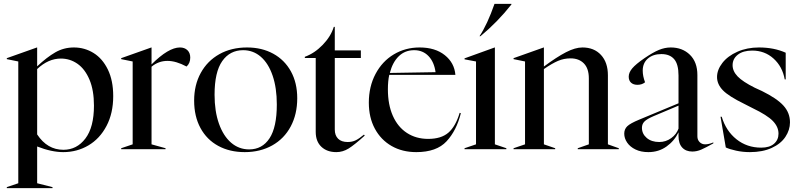

<svg xmlns="http://www.w3.org/2000/svg" viewBox="-20 -767 4107 987"><path d="M15 195 74 175V-451L15 -463V-468L170 -523H171V-426Q221 -473 264.5 -498Q308 -523 360 -523Q415 -523 461 -494.5Q507 -466 534.5 -409.5Q562 -353 562 -273Q562 -185 527.5 -119.5Q493 -54 434.5 -19.5Q376 15 305 15Q245 15 171 -14V175L250 195V200H15ZM306 3Q375 3 419 -55Q463 -113 463 -224Q463 -303 440 -357.5Q417 -412 378.5 -439Q340 -466 293 -466Q228 -466 171 -412V-76Q223 3 306 3Z M603 -5 662 -25V-451L603 -463V-468L758 -523H759V-436Q846 -523 905 -523Q929 -523 943.5 -509Q958 -495 958 -471Q958 -442 939 -425Q885 -454 841 -454Q795 -454 759 -424V-25L831 -5V0H603Z M978 -250Q978 -330 1012 -392Q1046 -454 1107.5 -488.5Q1169 -523 1250 -523Q1326 -523 1384.5 -491Q1443 -459 1475.5 -400Q1508 -341 1508 -262Q1508 -180 1474.5 -117Q1441 -54 1379.5 -19.5Q1318 15 1238 15Q1161 15 1102 -17Q1043 -49 1010.5 -109Q978 -169 978 -250ZM1261 1Q1328 1 1365.5 -56Q1403 -113 1403 -230Q1403 -315 1381.5 -378Q1360 -441 1321 -475Q1282 -509 1230 -509Q1162 -509 1122.5 -453Q1083 -397 1083 -280Q1083 -195 1105.5 -131.5Q1128 -68 1168 -33.5Q1208 1 1261 1Z M1603 -89V-469H1547V-475Q1597 -493 1639 -536.5Q1681 -580 1696 -629H1701V-508H1835V-469H1701V-101Q1701 -71 1718 -54Q1735 -37 1767 -37Q1791 -37 1809 -46Q1827 -55 1851 -75L1855 -70Q1802 -22 1772 -3.5Q1742 15 1709 15Q1661 15 1632 -12.5Q1603 -40 1603 -89Z M1876 -239Q1876 -322 1910.5 -387Q1945 -452 2004.5 -487.5Q2064 -523 2137 -523Q2217 -523 2266.5 -483.5Q2316 -444 2321 -382H1981Q1974 -351 1974 -308Q1974 -229 1999.5 -171.5Q2025 -114 2072 -83.5Q2119 -53 2181 -53Q2248 -53 2285 -85Q2322 -117 2343 -187L2349 -185Q2327 -96 2275.5 -40.5Q2224 15 2120 15Q2048 15 1993 -16.5Q1938 -48 1907 -105.5Q1876 -163 1876 -239ZM2219 -396Q2212 -448 2183 -478.5Q2154 -509 2109 -509Q2062 -509 2030 -478Q1998 -447 1984 -392Z M2368 -5 2427 -25V-451L2368 -462V-467L2523 -523H2524V-25L2583 -5V0H2368ZM2522 -747H2609V-744Q2538 -654 2450 -581H2445Q2485 -641 2522 -747Z M2620 -5 2679 -25V-451L2620 -463V-468L2775 -523H2776V-425Q2842 -474 2889.5 -498.5Q2937 -523 2974 -523Q3034 -523 3069.5 -484.5Q3105 -446 3105 -380V-25L3161 -5V0H2950V-5L3007 -25V-364Q3007 -415 2981.5 -441Q2956 -467 2913 -467Q2879 -467 2848.5 -454Q2818 -441 2776 -412V-25L2834 -5V0H2620Z M3189 -80Q3189 -103 3204.5 -118Q3220 -133 3266 -152L3468 -236V-379Q3468 -437 3445.5 -463Q3423 -489 3380 -489Q3337 -489 3310.5 -466Q3284 -443 3284 -404Q3284 -376 3296 -344Q3280 -331 3257 -331Q3236 -331 3224 -342Q3212 -353 3212 -373Q3212 -394 3230 -415.5Q3248 -437 3293 -468Q3337 -498 3367.5 -510.5Q3398 -523 3428 -523Q3488 -523 3526.5 -485.5Q3565 -448 3565 -381V-66Q3565 -48 3576.5 -36.5Q3588 -25 3605 -25Q3624 -25 3647 -35V-30Q3608 -8 3585 2Q3562 12 3539 12Q3506 12 3487 -8.5Q3468 -29 3468 -68V-87Q3447 -43 3406.5 -14Q3366 15 3313 15Q3275 15 3247 1.5Q3219 -12 3204 -34Q3189 -56 3189 -80ZM3369 -37Q3403 -37 3430.5 -57Q3458 -77 3468 -106V-224L3340 -170Q3305 -155 3292.5 -142Q3280 -129 3280 -110Q3280 -79 3304.5 -58Q3329 -37 3369 -37Z M3711 -9 3684 -167H3690Q3712 -94 3766 -51Q3820 -8 3893 -8Q3936 -8 3959 -28Q3982 -48 3982 -80Q3982 -115 3953 -145Q3924 -175 3849 -211L3806 -233Q3726 -272 3696 -303Q3666 -334 3666 -371Q3666 -408 3693.5 -443.5Q3721 -479 3770.5 -501Q3820 -523 3882 -523Q3959 -523 4019 -496V-359H4014Q4002 -425 3956.5 -466Q3911 -507 3847 -507Q3800 -507 3773 -486Q3746 -465 3746 -432Q3746 -401 3772 -374Q3798 -347 3860 -316L3897 -299Q3974 -261 4007.5 -224Q4041 -187 4041 -138Q4041 -99 4017.5 -63.5Q3994 -28 3947 -6.5Q3900 15 3835 15Q3798 15 3764 7.5Q3730 0 3711 -9Z"/></svg>

Font: Nyght Serif
Style: Regular
Weight: 400
Designer: Maksym Kobuzan
Version: Version 0.410;July 4, 2025;FontCreator 15.0.0.2958 64-bit